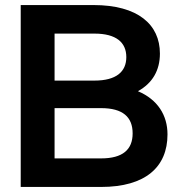

<svg xmlns="http://www.w3.org/2000/svg" viewBox="-20 -740 707 760"><path d="M62 0H380C556 0 643 -79 643 -208C643 -284 604 -346 526 -379C584 -411 613 -462 613 -528C613 -643 526 -720 350 -720H62ZM196 -113V-312H380C466 -312 505 -277 505 -212C505 -148 466 -113 380 -113ZM196 -421V-607H354C440 -607 480 -572 480 -514C480 -456 440 -421 354 -421Z"/></svg>

Font: Aspekta 600
Style: Regular
Weight: 600
Designer: Ivo Dolenc
Version: Version 2.100